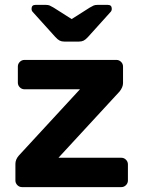

<svg xmlns="http://www.w3.org/2000/svg" viewBox="-20 -765 581 785"><path d="M43 0ZM503 -93V-27Q503 -16 495 -8Q487 0 476 0H70Q59 0 51 -8Q43 -16 43 -27V-95Q43 -113 57 -129L307 -400H80Q69 -400 61 -408Q53 -416 53 -427V-493Q53 -504 61 -512Q69 -520 80 -520H456Q467 -520 475 -512Q483 -504 483 -493V-425Q483 -409 469 -391L219 -120H476Q487 -120 495 -112Q503 -104 503 -93ZM206 -614 114 -716Q109 -721 109 -729Q109 -745 125 -745H168Q177 -745 183 -742.5Q189 -740 199 -734L273 -687L347 -734Q357 -740 363 -742.5Q369 -745 378 -745H421Q437 -745 437 -729Q437 -721 432 -716L340 -614Q330 -603 322 -599Q314 -595 303 -595H243Q232 -595 224 -599Q216 -603 206 -614Z"/></svg>

Font: Hezaedrus Medium
Style: Regular
Weight: 500
Designer: Hubert & Fischer
Foundry: Hubert & Fischer
Version: Version 1.10;September 3, 2019;FontCreator 11.5.0.2425 64-bi